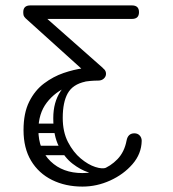

<svg xmlns="http://www.w3.org/2000/svg" viewBox="-20 -516 640 710"><path d="M285 174Q222 174 172.5 149.5Q123 125 95 78.5Q67 32 67 -35Q67 -98 88 -140Q109 -182 143 -207.5Q177 -233 215 -246Q253 -259 287.5 -263.5Q322 -268 344 -268Q356 -268 364 -261Q372 -254 372 -243Q372 -233 364 -225.5Q356 -218 343 -218Q285 -218 234.5 -197.5Q184 -177 153 -136.5Q122 -96 122 -35Q122 37 167 80.5Q212 124 285 124Q321 124 355 111.5Q389 99 414.5 72.5Q440 46 448 4Q453 -23 477 -23Q489 -23 496.5 -15Q504 -7 504 5Q503 53 470 91Q437 129 387.5 151.5Q338 174 285 174ZM339 -218Q329 -218 321 -226L75 -448Q69 -454 67.5 -458.5Q66 -463 66 -471Q66 -496 92 -496H468Q494 -496 494 -471Q494 -446 468 -446H155L360 -265Q368 -257 368 -247Q368 -238 359 -227Q350 -218 339 -218ZM373 104 347 130Q334 130 306 121Q278 112 248.5 89.5Q219 67 198 26Q177 -15 177 -79Q177 -138 204 -178.5Q231 -219 271 -242L295 -214Q249 -204 230.5 -171Q212 -138 212 -80Q212 -28 231.5 9.5Q251 47 278.5 70Q306 93 332.5 101.5Q359 110 373 104ZM189 -24H95Q86 -24 82 -29.5Q78 -35 78 -42Q78 -59 96 -59H190Q200 -59 203.5 -53Q207 -47 207 -41Q207 -24 189 -24ZM220 58H126Q117 58 113 52.5Q109 47 109 40Q109 23 127 23H221Q231 23 234.5 29Q238 35 238 41Q238 58 220 58Z"/></svg>

Font: Agu Display
Style: Regular
Weight: 400
Designer: Oluwaseun Badejo
Version: Version 1.103